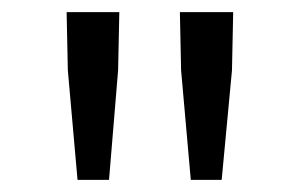

<svg xmlns="http://www.w3.org/2000/svg" viewBox="-20 -790 496 317"><path d="M108 -493 92 -674 90 -770H177L175 -674L160 -493ZM295 -493 279 -674 277 -770H365L363 -674L346 -493Z"/></svg>

Font: Source Han Sans SC Normal
Style: Regular
Weight: 350
Designer: Ryoko NISHIZUKA 西塚涼子 (kana, bopomofo & ideographs); Paul D. Hunt (Latin, Greek & Cyrillic); Sandoll Communications 산돌커뮤니
Foundry: Adobe
Version: Version 2.004;hotconv 1.0.118;makeotfexe 2.5.65603